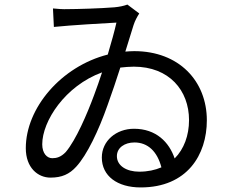

<svg xmlns="http://www.w3.org/2000/svg" viewBox="-20 -784 1040 841"><path d="M590 -32C534 -32 492 -58 492 -100C492 -137 526 -160 569 -160C628 -160 669 -120 687 -51C659 -39 627 -32 590 -32ZM392 -367C362 -286 313 -171 268 -118C247 -96 228 -91 209 -91C186 -91 165 -112 165 -152C165 -253 265 -408 427 -467C416 -433 404 -399 392 -367ZM565 -674C571 -693 581 -711 590 -725L538 -764C522 -758 503 -754 481 -752C422 -747 314 -744 276 -744C257 -743 232 -745 212 -747L216 -666C294 -674 434 -682 490 -685C482 -649 468 -599 452 -545C248 -493 93 -311 93 -135C93 -49 146 -6 201 -6C251 -6 284 -21 314 -54C361 -105 412 -212 451 -323C471 -378 490 -435 507 -488C526 -490 546 -492 566 -492C721 -492 808 -388 808 -258C808 -191 786 -131 745 -90C721 -161 664 -220 567 -220C489 -220 426 -167 426 -94C426 -13 494 37 596 37C800 37 886 -106 886 -257C886 -429 764 -560 568 -560C555 -560 542 -559 529 -558Z"/></svg>

Font: Noto Sans CJK JP Regular
Style: Regular
Weight: 400
Designer: Ryoko NISHIZUKA (kana & ideographs); Paul D. Hunt (Latin, Greek & Cyrillic); Wenlong ZHANG (bopomofo); Sandoll Communica
Foundry: Adobe Systems Incorporated
Version: Version 1.001;PS 1.001;hotconv 1.0.78;makeotf.lib2.5.61930